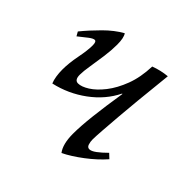

<svg xmlns="http://www.w3.org/2000/svg" viewBox="-131 -569 697 697"><g transform="rotate(45 218.0 -220.0)"><path d="M73 -140Q68 -152 65.5 -168Q63 -184 63 -201Q63 -235 71 -275.5Q79 -316 79 -341Q79 -361 70 -361Q63 -361 49.5 -351Q36 -341 14 -323L5 -339Q31 -371 63.5 -403.5Q96 -436 130 -455Q140 -441 140 -406Q140 -378 135.5 -344.5Q131 -311 126 -281Q121 -251 121 -233Q121 -206 139 -206Q156 -206 180 -221Q204 -236 227.5 -266Q251 -296 267.5 -339.5Q284 -383 286 -440Q318 -452 351 -455Q349 -434 345 -396.5Q341 -359 336.5 -314Q332 -269 328.5 -225.5Q325 -182 322.5 -148Q320 -114 320 -99Q320 -88 323.5 -77Q327 -66 337 -66Q347 -66 362.5 -77.5Q378 -89 397 -108L414 -92Q386 -60 347 -30.5Q308 -1 275 15Q255 -11 255 -64Q255 -103 261.5 -160Q268 -217 280 -293H278Q250 -236 195 -195.5Q140 -155 73 -140Z"/></g></svg>

Font: Bona Nova SC
Style: Italic
Weight: 400
Italic angle: -4°
Designer: Mateusz Machalski
Foundry: Capitalics
Version: Version 4.001; ttfautohint (v1.8.4.7-5d5b)